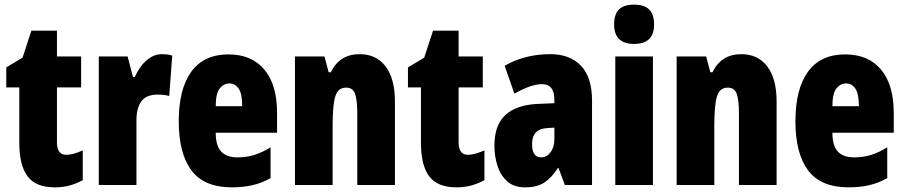

<svg xmlns="http://www.w3.org/2000/svg" viewBox="-20 -796 3892 826"><path d="M265 -130Q280 -130 298 -135Q316 -140 336 -149V-21Q309 -6 279.5 2Q250 10 216 10Q134 10 98.5 -37.5Q63 -85 63 -182V-420H7V-506L77 -548L115 -664H225V-553H329V-420H225V-184Q225 -130 265 -130Z M676 -563Q686 -563 696 -562Q706 -561 721 -557L708 -383Q689 -389 658 -389Q610 -389 588.5 -360.5Q567 -332 567 -278V0H405V-553H529L552 -465H560Q570 -488 586.5 -510.5Q603 -533 626 -548Q649 -563 676 -563Z M963 -562Q1062 -562 1117 -497Q1172 -432 1172 -310V-225H908Q908 -170 931 -144.5Q954 -119 1002 -119Q1040 -119 1073 -129Q1106 -139 1144 -162V-30Q1108 -9 1067 0.5Q1026 10 978 10Q858 10 803.5 -63Q749 -136 749 -274Q749 -413 803 -487.5Q857 -562 963 -562ZM967 -437Q942 -437 925 -415Q908 -393 908 -339H1022Q1022 -392 1007 -414.5Q992 -437 967 -437Z M1527 -563Q1599 -563 1639 -510Q1679 -457 1679 -360V0H1517V-308Q1517 -363 1508 -391Q1499 -419 1469 -419Q1435 -419 1423 -383Q1411 -347 1411 -253V0H1249V-553H1376L1394 -485H1403Q1441 -563 1527 -563Z M1993 -130Q2008 -130 2026 -135Q2044 -140 2064 -149V-21Q2037 -6 2007.5 2Q1978 10 1944 10Q1862 10 1826.5 -37.5Q1791 -85 1791 -182V-420H1735V-506L1805 -548L1843 -664H1953V-553H2057V-420H1953V-184Q1953 -130 1993 -130Z M2348 -563Q2431 -563 2479 -513.5Q2527 -464 2527 -363V0H2410L2383 -73H2380Q2353 -31 2321.5 -10.5Q2290 10 2238 10Q2191 10 2162 -16Q2133 -42 2120 -83Q2107 -124 2107 -169Q2107 -258 2154.5 -301.5Q2202 -345 2293 -349L2365 -352V-366Q2365 -434 2312 -434Q2265 -434 2193 -393L2151 -513Q2192 -537 2241.5 -550Q2291 -563 2348 -563ZM2335 -245Q2269 -242 2269 -176Q2269 -119 2308 -119Q2332 -119 2348.5 -141Q2365 -163 2365 -198V-247Z M2708 -776Q2753 -776 2773.5 -754.5Q2794 -733 2794 -691Q2794 -607 2708 -607Q2622 -607 2622 -691Q2622 -734 2642.5 -755Q2663 -776 2708 -776ZM2789 -553V0H2627V-553Z M3169 -563Q3241 -563 3281 -510Q3321 -457 3321 -360V0H3159V-308Q3159 -363 3150 -391Q3141 -419 3111 -419Q3077 -419 3065 -383Q3053 -347 3053 -253V0H2891V-553H3018L3036 -485H3045Q3083 -563 3169 -563Z M3616 -562Q3715 -562 3770 -497Q3825 -432 3825 -310V-225H3561Q3561 -170 3584 -144.5Q3607 -119 3655 -119Q3693 -119 3726 -129Q3759 -139 3797 -162V-30Q3761 -9 3720 0.5Q3679 10 3631 10Q3511 10 3456.5 -63Q3402 -136 3402 -274Q3402 -413 3456 -487.5Q3510 -562 3616 -562ZM3620 -437Q3595 -437 3578 -415Q3561 -393 3561 -339H3675Q3675 -392 3660 -414.5Q3645 -437 3620 -437Z"/></svg>

Font: Noto Sans Sinhala ExtraCondensed Black
Style: Regular
Weight: 900
Width: 2
Designer: Jelle Bosma - Monotype Design Team
Foundry: Monotype Imaging Inc.
Version: Version 2.006; ttfautohint (v1.8.4.7-5d5b)